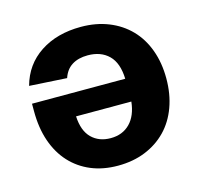

<svg xmlns="http://www.w3.org/2000/svg" viewBox="-87 -642 782 748"><g transform="rotate(-15 304.5 -268.0)"><path d="M300 -548Q361 -548 411 -528Q461 -508 496.5 -471.5Q532 -435 551 -383Q570 -331 570 -268Q570 -205 551 -153Q532 -101 496.5 -64.5Q461 -28 411.5 -8Q362 12 301 12Q241 12 193 -8Q145 -28 110.5 -65.5Q76 -103 57.5 -156.5Q39 -210 39 -278V-308H415Q413 -372 381.5 -403Q350 -434 297 -434Q259 -434 233.5 -418Q208 -402 197 -369L46 -378Q68 -459 135.5 -503.5Q203 -548 300 -548ZM192 -216Q195 -157 224.5 -128Q254 -99 301 -99Q349 -99 379 -129.5Q409 -160 415 -216Z"/></g></svg>

Font: Geist
Style: Bold
Weight: 400
Designer: Basement.studio, Andrés Briganti, Mateo Zaragoza
Foundry: Basement.studio, Vercel, Andrés Briganti, Guido Ferreyra, Mateo Zaragoza
Version: Version 1.401